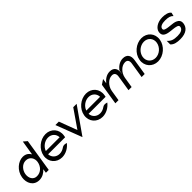

<svg xmlns="http://www.w3.org/2000/svg" viewBox="298 -1917 3204 3204"><g transform="rotate(-45 1899.5 -315.0)"><path d="M67 -226C48 -107 107 11 241 11C315 11 372 -27 414 -72L403 0H470L563 -587L499 -641L457 -381C430 -426 389 -462 316 -462C212 -462 89 -368 67 -226ZM145 -226C157 -304 220 -383 308 -383C401 -383 445 -304 433 -226C418 -133 351 -64 257 -64C173 -64 132 -141 145 -226Z M577 -226C556 -95 648 11 779 11C865 11 948 -35 1001 -104C1001 -104 944 -129 903 -99C870 -75 832 -60 791 -60C711 -60 651 -116 647 -192H1049L1055 -226C1076 -357 985 -462 854 -462C723 -462 598 -357 577 -226ZM658 -257C685 -334 762 -391 843 -391C924 -391 982 -334 984 -257Z M1078 -451 1255 11 1579 -451H1499L1279 -132L1159 -451Z M1532 -226C1511 -95 1603 11 1734 11C1820 11 1903 -35 1956 -104C1956 -104 1899 -129 1858 -99C1825 -75 1787 -60 1746 -60C1666 -60 1606 -116 1602 -192H2004L2010 -226C2031 -357 1940 -462 1809 -462C1678 -462 1553 -357 1532 -226ZM1613 -257C1640 -334 1717 -391 1798 -391C1879 -391 1937 -334 1939 -257Z M2042 0H2116L2146 -187C2155 -243 2183 -288 2215 -319C2243 -347 2283 -371 2331 -371C2386 -371 2405 -331 2396 -276L2352 0H2424H2426L2456 -187C2465 -243 2493 -288 2525 -319C2553 -347 2593 -371 2641 -371C2696 -371 2715 -331 2706 -276L2662 0H2734L2779 -284C2794 -379 2755 -443 2660 -443C2582 -443 2524 -397 2481 -345L2468 -267L2466 -266L2469 -284C2484 -379 2445 -443 2350 -443C2272 -443 2214 -397 2171 -345L2184 -432L2102 -377Z M2840 -226C2819 -95 2911 11 3042 11C3173 11 3297 -95 3318 -226C3339 -357 3248 -462 3117 -462C2986 -462 2861 -357 2840 -226ZM2912 -226C2927 -318 3014 -391 3106 -391C3198 -391 3261 -318 3246 -226C3231 -134 3146 -60 3054 -60C2962 -60 2897 -134 2912 -226Z M3396 -327C3383 -245 3441 -218 3509 -206C3561 -196 3632 -196 3677 -180C3698 -173 3715 -162 3711 -135C3702 -80 3644 -60 3572 -60C3483 -60 3436 -75 3385 -130L3384 -48C3425 0 3493 11 3566 11C3715 11 3776 -57 3788 -135C3798 -199 3766 -229 3723 -247C3665 -271 3567 -264 3505 -286C3485 -293 3469 -302 3473 -327C3481 -375 3541 -391 3606 -391C3687 -391 3728 -377 3758 -343L3774 -405C3748 -447 3678 -462 3611 -462C3492 -462 3407 -399 3396 -327Z"/></g></svg>

Font: Charger Pro
Style: Obl
Weight: 400
Designer: Jasper
Foundry: Cannot Into Space Fonts
Version: Version 1.09